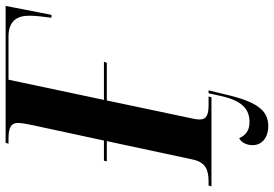

<svg xmlns="http://www.w3.org/2000/svg" viewBox="-194 -592 951 666"><g transform="rotate(-90 281.0 -258.5)"><path d="M-32 0H277L280 -10H252C220 -10 200 -15 200 -41C200 -49 201 -56 204 -69L266 -363H397L400 -373H268L338 -704H488C542 -704 561 -674 560 -629C560 -614 557 -584 553 -555H563L594 -714H119L116 -704H132C167 -704 188 -698 188 -671C188 -660 184 -636 180 -619L127 -373H57L55 -363H125L61 -64C51 -19 24 -10 -16 -10H-29ZM177 197C232 197 262 158 288 44L301 -10H291L281 35C265 105 237 132 191 132C163 132 146 120 135 96C120 104 111 122 111 143C111 174 136 197 177 197Z"/></g></svg>

Font: Noto Serif Display Condensed
Style: Bold Italic
Weight: 700
Width: 3
Italic angle: -12°
Designer: Monotype Design Team
Foundry: Monotype Imaging Inc.
Version: Version 2.009